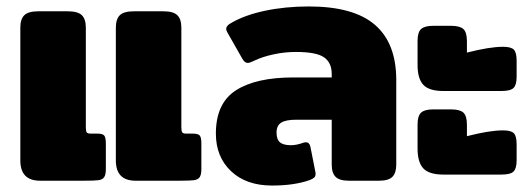

<svg xmlns="http://www.w3.org/2000/svg" viewBox="-20 -560 1644 595"><path d="M43 -63V-474Q43 -501 55.5 -513Q68 -525 99 -525H190Q221 -525 233.5 -513Q246 -501 246 -474V-165Q246 -153 249 -149.5Q252 -146 260 -146H281Q298 -146 303 -140Q308 -134 308 -115V-36Q308 -18 302.5 -10.5Q297 -3 284.5 -1.5Q272 0 242 0H104Q43 0 43 -63ZM339 -63V-474Q339 -501 351.5 -513Q364 -525 395 -525H486Q517 -525 529.5 -513Q542 -501 542 -474V-165Q542 -153 545 -149.5Q548 -146 556 -146H577Q594 -146 599 -140Q604 -134 604 -115V-36Q604 -18 598.5 -10.5Q593 -3 580.5 -1.5Q568 0 538 0H400Q339 0 339 -63Z M649 -146Q649 -240 711 -280Q773 -320 889 -320H1008V-331Q1008 -366 984 -382.5Q960 -399 897 -399Q862 -399 827.5 -391.5Q793 -384 768 -372Q754 -365 748 -365Q738 -365 731 -378L686 -457Q681 -465 681 -471Q681 -480 695 -488Q737 -513 800.5 -526.5Q864 -540 937 -540Q1076 -540 1142 -483Q1208 -426 1208 -312V-50Q1208 -24 1196 -12Q1184 0 1155 0H1061Q1032 0 1020 -12Q1008 -24 1008 -50V-189H898Q866 -189 851.5 -180Q837 -171 837 -149Q837 -128 847.5 -119Q858 -110 882 -110Q899 -110 921 -118Q924 -119 928 -119Q939 -119 942 -105L957 -29Q958 -26 958 -21Q958 -14 954 -10Q950 -6 940 -2Q892 15 823 15Q743 15 696 -29.5Q649 -74 649 -146Z M1274 -359V-433Q1274 -460 1285 -470Q1296 -480 1322 -480H1378Q1405 -480 1416 -470Q1427 -460 1427 -432V-397Q1497 -415 1539 -415Q1564 -415 1572.5 -406Q1581 -397 1581 -372V-322Q1581 -297 1571.5 -287.5Q1562 -278 1534 -278H1354Q1310 -278 1292 -297Q1274 -316 1274 -359ZM1274 -100V-174Q1274 -201 1285 -211Q1296 -221 1322 -221H1378Q1405 -221 1416 -211Q1427 -201 1427 -173V-138Q1497 -156 1539 -156Q1564 -156 1572.5 -147Q1581 -138 1581 -113V-63Q1581 -38 1571.5 -28.5Q1562 -19 1534 -19H1354Q1310 -19 1292 -38Q1274 -57 1274 -100Z"/></svg>

Font: Mitr SemiBold
Style: Regular
Weight: 600
Designer: Thanarat Vachiruckul
Foundry: Cadson Demak
Version: Version 1.003